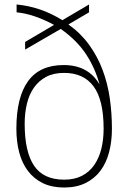

<svg xmlns="http://www.w3.org/2000/svg" viewBox="-20 -828 572 856"><path d="M266 8Q211 8 171 -11.5Q131 -31 104.5 -66Q78 -101 65.5 -149Q53 -197 53 -254Q53 -394 105 -466Q157 -538 264 -538Q374 -538 424 -451Q404 -525 363.5 -586.5Q323 -648 251 -699L92 -607V-641L221 -717Q130 -766 54 -773V-808Q107 -803 157.5 -786Q208 -769 258 -738L377 -808V-773L285 -719Q340 -680 377.5 -628Q415 -576 437.5 -516Q460 -456 469.5 -389.5Q479 -323 479 -254Q479 -198 466.5 -150Q454 -102 428 -67Q402 -32 361.5 -12Q321 8 266 8ZM266 -27Q312 -27 345 -44Q378 -61 399.5 -91.5Q421 -122 431.5 -163.5Q442 -205 442 -254Q442 -382 397.5 -442.5Q353 -503 266 -503Q219 -503 186 -485.5Q153 -468 131.5 -437.5Q110 -407 100 -365.5Q90 -324 90 -276Q90 -151 132 -89Q174 -27 266 -27Z"/></svg>

Font: Tanohe Sans ExtraLight
Style: Regular
Weight: 250
Designer: Village Type and Design LLC & Cristiano Sobral
Foundry: Cooper Hewitt Smithsonian Design Museum
Version: Version 1.00;May 30, 2020;FontCreator 12.0.0.2522 64-bit; tt